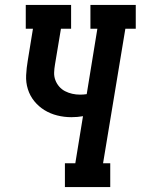

<svg xmlns="http://www.w3.org/2000/svg" viewBox="-20 -755 568 775"><path d="M242 0V-96H284L315 -286Q304 -284 292 -283Q280 -282 268 -282Q239 -282 211 -289Q183 -296 159.5 -310.5Q136 -325 118.5 -346.5Q101 -368 92.5 -395Q84 -422 85.5 -451.5Q87 -481 92 -510L113 -639H84V-735H267V-639H226L202 -495Q199 -478 198.5 -462Q198 -446 203.5 -431.5Q209 -417 219 -405.5Q229 -394 242.5 -387Q256 -380 271.5 -376.5Q287 -373 303 -373Q310 -373 316.5 -373.5Q323 -374 330 -375L373 -639H345V-735H528V-639H486L396 -96H425V0Z"/></svg>

Font: Iosevka Gothic
Style: Bold Italic
Weight: 700
Italic angle: -9°
Monospace: yes
Designer: Belleve Invis
Foundry: Belleve Invis
Version: Version 15.5.1; ttfautohint (v1.8.4)